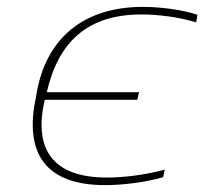

<svg xmlns="http://www.w3.org/2000/svg" viewBox="-20 -529 594 558"><path d="M86 -256 84 -244C50 -83 113 9 285 9C336 9 403 1 454 -14L459 -36C400 -20 337 -13 291 -13C132 -13 77 -96 110 -239H379L384 -261H116C150 -410 237 -487 391 -487C438 -487 498 -480 550 -464L554 -486C509 -501 446 -509 395 -509C221 -509 113 -416 86 -256Z"/></svg>

Font: LT Wave Thin
Style: Italic
Weight: 100
Designer: Daniel Lyons
Version: Version 2.5 (Glyphs App)